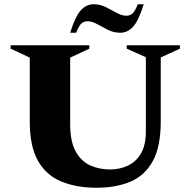

<svg xmlns="http://www.w3.org/2000/svg" viewBox="-20 -873 896 903"><path d="M435 10Q340 10 269 -19Q198 -48 159 -116Q120 -184 120 -302V-602L30 -644V-660H400V-644L310 -602V-290Q310 -208 335.5 -161.5Q361 -115 403.5 -95.5Q446 -76 498 -76Q542 -76 580.5 -93.5Q619 -111 642.5 -150.5Q666 -190 666 -255V-604L576 -644V-660H826V-644L736 -603V-302Q736 -184 699 -116Q662 -48 594 -19Q526 10 435 10ZM310 -719Q334 -796 360 -824.5Q386 -853 420 -853Q451 -853 478 -839.5Q505 -826 529 -812.5Q553 -799 575 -799Q590 -799 602 -808.5Q614 -818 628 -853H656Q632 -776 606 -747.5Q580 -719 546 -719Q515 -719 488 -732.5Q461 -746 437 -759.5Q413 -773 391 -773Q376 -773 364 -763.5Q352 -754 338 -719Z"/></svg>

Font: Spectral ExtraBold
Style: Regular
Weight: 800
Designer: Jean-Baptiste Levee
Foundry: Production Type
Version: Version 2.001